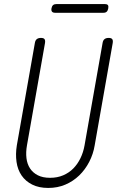

<svg xmlns="http://www.w3.org/2000/svg" viewBox="-20 -917 640 947"><path d="M152 -705Q154 -718 161.5 -724Q169 -730 182 -730Q195 -730 199.5 -724Q204 -718 202 -705L113 -200Q107 -166 110.5 -137Q114 -108 128 -86.5Q142 -65 166.5 -52.5Q191 -40 227 -40Q263 -40 292 -52.5Q321 -65 342 -86.5Q363 -108 377 -137Q391 -166 397 -200L486 -705Q488 -718 495.5 -724Q503 -730 516 -730Q529 -730 533.5 -724Q538 -718 536 -705L447 -200Q440 -157 420 -118.5Q400 -80 370.5 -51.5Q341 -23 302.5 -6.5Q264 10 218 10Q172 10 139 -6.5Q106 -23 86.5 -51.5Q67 -80 61.5 -118.5Q56 -157 63 -200ZM252 -854Q241 -854 236.5 -859.5Q232 -865 234 -876Q236 -887 242 -892Q248 -897 259 -897H497Q508 -897 512 -892Q516 -887 514 -876Q512 -865 506.5 -859.5Q501 -854 490 -854Z"/></svg>

Font: Maple Mono Thin
Style: Italic
Weight: 250
Italic angle: -10°
Monospace: yes
Designer: subframe7536
Version: Version 7.000